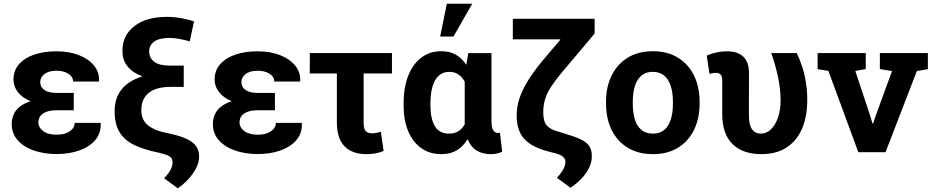

<svg xmlns="http://www.w3.org/2000/svg" viewBox="-20 -811 4964 1023"><path d="M282.7 9.8Q213.4 9.8 159.2 -9.5Q105 -28.8 73.7 -64.5Q42.5 -100.1 42.5 -149.4Q42.5 -238.8 142.6 -272Q99.6 -289.6 75.7 -319.6Q51.8 -349.6 51.8 -387.2Q51.8 -434.6 80.8 -468.3Q109.9 -502 161.6 -519.8Q213.4 -537.6 281.7 -537.6Q348.1 -537.6 399.7 -517.6Q451.2 -497.6 480.5 -462.2Q509.8 -426.8 507.8 -379.4L506.8 -376.5H369.6Q369.6 -394 357.7 -407Q345.7 -419.9 325.9 -427Q306.2 -434.1 281.7 -434.1Q238.3 -434.1 216.3 -416Q194.3 -397.9 194.3 -374Q194.3 -346.7 216.8 -331.3Q239.3 -315.9 281.7 -315.9H373V-223.6H281.7Q234.9 -223.6 209.7 -206.5Q184.6 -189.5 184.6 -159.2Q184.6 -131.8 210.2 -112.5Q235.8 -93.3 282.7 -93.3Q325.2 -93.3 351.6 -111.3Q377.9 -129.4 377.9 -156.2H515.6L516.6 -153.3Q518.6 -100.6 487.1 -64.2Q455.6 -27.8 401.6 -9Q347.7 9.8 282.7 9.8Z M927.2 192.4 854.5 138.7Q877.9 114.3 888.7 93.8Q899.4 73.2 899.4 53.2Q899.4 36.6 887.5 25.6Q875.5 14.6 845.2 7.8L827.6 2.9Q747.6 -13.2 695.1 -38.6Q642.6 -64 616.7 -107.2Q590.8 -150.4 590.8 -218.8Q590.8 -288.6 627.9 -334.7Q665 -380.9 738.8 -404.3Q687.5 -422.9 659.9 -456.8Q632.3 -490.7 632.3 -540.5Q632.3 -622.6 696 -671.9Q759.8 -721.2 869.1 -721.2Q905.8 -721.2 943.6 -714.6Q981.4 -708 1013.7 -697.3L991.2 -590.8Q954.6 -600.6 929.4 -604.7Q904.3 -608.9 882.8 -608.9Q828.6 -608.9 801.8 -589.4Q774.9 -569.8 774.9 -538.1Q774.9 -502.4 801.8 -481.9Q828.6 -461.4 885.3 -461.4H959V-348.1H889.2Q837.9 -348.1 803.2 -334Q768.6 -319.8 750.7 -292.2Q732.9 -264.6 732.9 -224.1Q732.9 -174.3 764.9 -146.5Q796.9 -118.7 851.1 -106.4L898.4 -95.7Q946.8 -84.5 978.3 -69.1Q1009.8 -53.7 1025.4 -31.2Q1041 -8.8 1041 24.4Q1040.5 55.2 1024.2 86.4Q1007.8 117.7 981.9 145.3Q956.1 172.9 927.2 192.4Z M1354.5 9.8Q1285.2 9.8 1231 -9.5Q1176.8 -28.8 1145.5 -64.5Q1114.3 -100.1 1114.3 -149.4Q1114.3 -238.8 1214.4 -272Q1171.4 -289.6 1147.5 -319.6Q1123.5 -349.6 1123.5 -387.2Q1123.5 -434.6 1152.6 -468.3Q1181.6 -502 1233.4 -519.8Q1285.2 -537.6 1353.5 -537.6Q1419.9 -537.6 1471.4 -517.6Q1522.9 -497.6 1552.2 -462.2Q1581.5 -426.8 1579.6 -379.4L1578.6 -376.5H1441.4Q1441.4 -394 1429.4 -407Q1417.5 -419.9 1397.7 -427Q1377.9 -434.1 1353.5 -434.1Q1310.1 -434.1 1288.1 -416Q1266.1 -397.9 1266.1 -374Q1266.1 -346.7 1288.6 -331.3Q1311 -315.9 1353.5 -315.9H1444.8V-223.6H1353.5Q1306.6 -223.6 1281.5 -206.5Q1256.3 -189.5 1256.3 -159.2Q1256.3 -131.8 1282 -112.5Q1307.6 -93.3 1354.5 -93.3Q1397 -93.3 1423.3 -111.3Q1449.7 -129.4 1449.7 -156.2H1587.4L1588.4 -153.3Q1590.3 -100.6 1558.8 -64.2Q1527.3 -27.8 1473.4 -9Q1419.4 9.8 1354.5 9.8Z M1933.1 10.3Q1856.4 10.3 1815.7 -31.5Q1774.9 -73.2 1774.9 -158.7V-419.4H1630.4L1630.9 -528.3H2068.4V-419.4H1917.5V-156.7Q1917.5 -125 1928.5 -112.8Q1939.5 -100.6 1963.9 -100.6Q1970.7 -100.6 1978.3 -101.8Q1985.8 -103 1993.7 -105Q2001.5 -106.9 2009.3 -109.4L2023.9 -6.8Q2002.9 2.4 1980.5 6.3Q1958 10.3 1933.1 10.3Z M2331.5 10.3Q2269 10.3 2223.9 -22.2Q2178.7 -54.7 2154.5 -113Q2130.4 -171.4 2130.4 -249.5V-259.8Q2130.4 -343.3 2154.5 -405.8Q2178.7 -468.3 2223.9 -503.2Q2269 -538.1 2331.5 -538.1Q2377 -538.1 2409.2 -519.3Q2441.4 -500.5 2464.4 -465.8L2475.1 -527.8H2598.6V-168.5Q2598.6 -131.8 2607.9 -117.2Q2617.2 -102.5 2633.3 -102.5Q2636.2 -102.5 2639.2 -103Q2642.1 -103.5 2643.6 -104.5L2655.8 -2.4Q2639.6 4.9 2624.8 7.6Q2609.9 10.3 2593.8 10.3Q2549.8 10.3 2518.6 -9.5Q2487.3 -29.3 2471.7 -69.8Q2448.2 -30.8 2414.3 -10.3Q2380.4 10.3 2331.5 10.3ZM2373 -99.1Q2401.9 -99.1 2422.1 -111.8Q2442.4 -124.5 2456.1 -148.4V-375.5Q2446.8 -392.6 2434.8 -404.3Q2422.9 -416 2407.7 -422.1Q2392.6 -428.2 2375 -428.2Q2339.4 -428.2 2316.9 -407Q2294.4 -385.7 2283.9 -347.9Q2273.4 -310.1 2273.4 -259.8V-249.5Q2273.4 -179.7 2296.6 -139.4Q2319.8 -99.1 2373 -99.1ZM2325.2 -616.2 2360.8 -791H2496.1L2396 -616.2Z M3019.5 189.5 2947.3 136.2Q2963.9 118.7 2973.6 103.8Q2983.4 88.9 2988 75.9Q2992.7 63 2992.7 52.2Q2992.7 36.1 2980.2 24.7Q2967.8 13.2 2937.5 5.4L2901.4 -3.9Q2813 -26.9 2772.9 -71.3Q2732.9 -115.7 2732.9 -196.3Q2732.9 -241.2 2747.3 -285.4Q2761.7 -329.6 2791 -377.7Q2820.3 -425.8 2865.2 -481L2965.3 -599.1L2964.4 -601.6H2712.4V-710.9H3148.4V-632.3L2972.7 -423.8Q2937.5 -381.8 2915.8 -348.1Q2894 -314.5 2884.3 -282.5Q2874.5 -250.5 2874.5 -212.9Q2874.5 -164.6 2893.1 -142.8Q2911.6 -121.1 2953.1 -110.4L2991.2 -98.6Q3042 -83.5 3073.5 -68.8Q3105 -54.2 3119.4 -33Q3133.8 -11.7 3133.3 23.4Q3133.3 52.2 3119.4 81.8Q3105.5 111.3 3080.1 138.7Q3054.7 166 3019.5 189.5Z M3459 10.3Q3380.9 10.3 3324.7 -23.9Q3268.6 -58.1 3238.8 -118.9Q3209 -179.7 3209 -258.8V-269Q3209 -347.7 3238.8 -408.4Q3268.6 -469.2 3324.5 -503.7Q3380.4 -538.1 3458 -538.1Q3536.6 -538.1 3592.3 -503.7Q3647.9 -469.2 3677.7 -408.7Q3707.5 -348.1 3707.5 -269V-258.8Q3707.5 -179.7 3677.7 -118.9Q3647.9 -58.1 3592.3 -23.9Q3536.6 10.3 3459 10.3ZM3459 -99.1Q3496.1 -99.1 3519.5 -119.1Q3543 -139.2 3554.2 -175Q3565.4 -210.9 3565.4 -258.8V-269Q3565.4 -315.9 3554.2 -351.8Q3543 -387.7 3519.3 -408Q3495.6 -428.2 3458 -428.2Q3421.4 -428.2 3397.5 -408Q3373.5 -387.7 3362.5 -351.8Q3351.6 -315.9 3351.6 -269V-258.8Q3351.6 -210.9 3362.5 -174.8Q3373.5 -138.7 3397.5 -118.9Q3421.4 -99.1 3459 -99.1Z M4036.1 10.3Q3938 10.3 3883.1 -43.2Q3828.1 -96.7 3828.1 -204.6V-383.3Q3828.1 -405.3 3819.3 -414.1Q3810.5 -422.9 3793 -422.9Q3785.2 -422.9 3776.4 -420.9Q3767.6 -418.9 3760.3 -417.5L3745.6 -514.2Q3764.2 -523.9 3794.2 -530.8Q3824.2 -537.6 3854 -537.6Q3909.7 -537.6 3940.2 -509.3Q3970.7 -481 3970.7 -423.3L3970.2 -197.3Q3970.2 -145.5 3987.1 -122.3Q4003.9 -99.1 4033.2 -99.1Q4064.9 -99.1 4088.6 -122.6Q4112.3 -146 4125.7 -186.3Q4139.2 -226.6 4139.2 -276.4Q4138.7 -338.4 4125.2 -401.4Q4111.8 -464.4 4089.4 -528.3H4225.1Q4241.7 -494.1 4254.4 -454.8Q4267.1 -415.5 4274.2 -370.8Q4281.2 -326.2 4281.2 -276.4Q4281.2 -191.4 4253.9 -126.7Q4226.6 -62 4172.1 -25.9Q4117.7 10.3 4036.1 10.3Z M4553.2 0 4393.6 -433.6 4336.4 -442.4V-528.3H4592.8V-442.9L4537.1 -433.1L4616.7 -193.4L4628.9 -152.3H4631.8L4645.5 -193.4L4732.9 -432.6L4668 -442.9V-528.3H4923.8V-442.4L4865.2 -432.6L4698.2 0Z"/></svg>

Font: Robotiche
Style: Bold
Weight: 700
Designer: Google
Version: Version 2.001